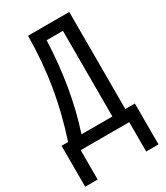

<svg xmlns="http://www.w3.org/2000/svg" viewBox="-220 -807 945 1093"><g transform="rotate(-30 252.5 -260.5)"><path d="M339 -639V-76H136Q220 -331 232 -639ZM424 -714H153Q151 -538 125.5 -386Q100 -234 48 -76H5V193H87V0H406V193H487V-76H424Z"/></g></svg>

Font: Noto Sans Display Condensed
Style: Regular
Weight: 400
Width: 3
Designer: Monotype Design Team
Foundry: Monotype Imaging Inc.
Version: Version 1.900